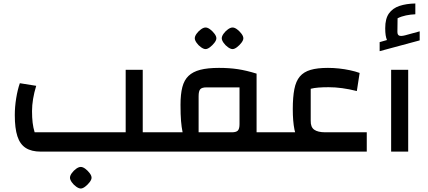

<svg xmlns="http://www.w3.org/2000/svg" viewBox="-20 -871 2459 1103"><path d="M788 -111H913V0H788ZM214 0Q161 0 128 -21Q95 -42 80 -88Q65 -134 65 -210Q65 -257 73 -306.5Q81 -356 94 -393L188 -378Q176 -339 170 -302.5Q164 -266 164 -233Q164 -195 167.5 -166Q171 -137 179 -111H702V-470H800V0ZM444 212Q433 212 418 201.5Q403 191 392.5 176Q382 161 382 150Q382 138 392.5 123.5Q403 109 417.5 98.5Q432 88 444 88Q456 88 470 98.5Q484 109 495 123.5Q506 138 506 150Q506 161 495 175.5Q484 190 469.5 201Q455 212 444 212Z M1454 -111H1568V0H1454ZM873 -111H1029Q1023 -140 1020 -176Q1017 -212 1017 -269Q1017 -330 1027.5 -370.5Q1038 -411 1063 -435Q1088 -459 1130.5 -470Q1173 -481 1238 -481Q1298 -481 1347 -473.5Q1396 -466 1454 -448V0H873ZM1312 -111Q1337 -111 1346.5 -121Q1356 -131 1356 -158V-369H1166Q1140 -369 1130.5 -358.5Q1121 -348 1121 -318V-111ZM1161 -589Q1150 -589 1135 -599.5Q1120 -610 1109.5 -625Q1099 -640 1099 -651Q1099 -663 1109.5 -677.5Q1120 -692 1134.5 -702.5Q1149 -713 1161 -713Q1173 -713 1187 -702.5Q1201 -692 1212 -677.5Q1223 -663 1223 -651Q1223 -640 1212 -625.5Q1201 -611 1186.5 -600Q1172 -589 1161 -589ZM1316 -589Q1305 -589 1290 -599.5Q1275 -610 1264.5 -625Q1254 -640 1254 -651Q1254 -663 1264.5 -677.5Q1275 -692 1289.5 -702.5Q1304 -713 1316 -713Q1328 -713 1342 -702.5Q1356 -692 1367 -677.5Q1378 -663 1378 -651Q1378 -640 1367 -625.5Q1356 -611 1341.5 -600Q1327 -589 1316 -589Z M1528 0V-111H1785L1868 0ZM1765 -361V-178Q1764 -141 1785 -126Q1806 -111 1849 -111H2087V0H1866Q1806 0 1766 -12Q1726 -24 1703.5 -52Q1681 -80 1671.5 -127Q1662 -174 1662 -244Q1662 -313 1671 -359Q1680 -405 1702.5 -431.5Q1725 -458 1764 -469.5Q1803 -481 1864 -481Q1896 -481 1928 -477.5Q1960 -474 1990.5 -467.5Q2021 -461 2046 -452L2030 -348Q1986 -359 1946 -364.5Q1906 -370 1868 -370Q1836 -370 1810 -368Q1784 -366 1765 -361Z M2227 0V-470H2325V0ZM2307 -668 2391 -691V-639L2161 -577V-629L2203 -641Q2198 -653 2195.5 -669Q2193 -685 2193 -709Q2193 -764 2214.5 -794Q2236 -824 2275 -837Q2314 -850 2366 -851V-789Q2339 -788 2312.5 -782.5Q2286 -777 2264 -766L2263 -688Q2263 -671 2273 -666.5Q2283 -662 2307 -668Z"/></svg>

Font: Changa Medium
Style: Regular
Weight: 500
Designer: Eduardo Rodriguez Tunni
Foundry: Eduardo Rodriguez Tunni
Version: Version 3.003